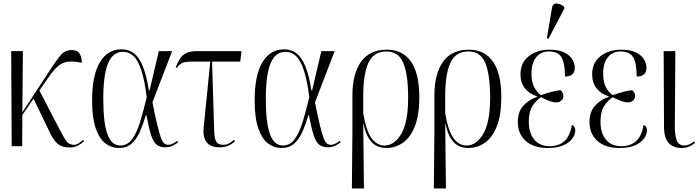

<svg xmlns="http://www.w3.org/2000/svg" viewBox="-20 -824 3942 1082"><path d="M46 0 43 -536H109L106 -191L255 -419Q295 -481 320.5 -511.5Q346 -542 382 -542Q417 -542 429 -521.5Q441 -501 441 -470Q394 -480 363.5 -476.5Q333 -473 307.5 -451.5Q282 -430 252 -386L202 -314L322 -83Q343 -42 357.5 -25Q372 -8 397 -8Q411 -8 423.5 -16.5Q436 -25 448 -36L454 -28Q440 -15 420 -4Q400 7 372 7Q331 7 307.5 -11.5Q284 -30 263 -73L169 -268L106 -176L105 0Z M650 10Q608 10 574 -16Q540 -42 519.5 -101Q499 -160 499 -259Q499 -399 542.5 -472.5Q586 -546 665 -546Q704 -546 733.5 -524.5Q763 -503 784 -452.5Q805 -402 819 -315H823L875 -536H950L839 -247Q855 -167 866.5 -119.5Q878 -72 887 -48Q896 -24 905.5 -16Q915 -8 928 -8Q941 -8 955.5 -15.5Q970 -23 979 -30L984 -22Q971 -12 953.5 -3Q936 6 911 6Q882 6 863.5 -8Q845 -22 832 -61Q819 -100 805 -175H802Q787 -124 768.5 -82Q750 -40 722 -15Q694 10 650 10ZM658 -4Q698 -4 724 -39Q750 -74 769 -135.5Q788 -197 807 -276Q795 -371 776.5 -427.5Q758 -484 732.5 -508Q707 -532 673 -532Q616 -532 589 -467.5Q562 -403 562 -267Q562 -131 585.5 -67.5Q609 -4 658 -4Z M1218 6Q1164 6 1143 -24.5Q1122 -55 1128 -108L1165 -477H1074Q1044 -477 1026.5 -474.5Q1009 -472 998 -464Q987 -456 976 -441L970 -444Q982 -474 995 -494.5Q1008 -515 1031 -525.5Q1054 -536 1094 -536H1341L1334 -477H1175L1187 -87Q1188 -44 1198.5 -26Q1209 -8 1238 -8Q1256 -8 1271.5 -16.5Q1287 -25 1298 -36L1304 -28Q1283 -9 1264 -1.5Q1245 6 1218 6Z M1566 10Q1524 10 1490 -16Q1456 -42 1435.5 -101Q1415 -160 1415 -259Q1415 -399 1458.5 -472.5Q1502 -546 1581 -546Q1620 -546 1649.5 -524.5Q1679 -503 1700 -452.5Q1721 -402 1735 -315H1739L1791 -536H1866L1755 -247Q1771 -167 1782.5 -119.5Q1794 -72 1803 -48Q1812 -24 1821.5 -16Q1831 -8 1844 -8Q1857 -8 1871.5 -15.5Q1886 -23 1895 -30L1900 -22Q1887 -12 1869.5 -3Q1852 6 1827 6Q1798 6 1779.5 -8Q1761 -22 1748 -61Q1735 -100 1721 -175H1718Q1703 -124 1684.5 -82Q1666 -40 1638 -15Q1610 10 1566 10ZM1574 -4Q1614 -4 1640 -39Q1666 -74 1685 -135.5Q1704 -197 1723 -276Q1711 -371 1692.5 -427.5Q1674 -484 1648.5 -508Q1623 -532 1589 -532Q1532 -532 1505 -467.5Q1478 -403 1478 -267Q1478 -131 1501.5 -67.5Q1525 -4 1574 -4Z M1963 238 1966 -83V-285Q1966 -408 2014.5 -476Q2063 -544 2160 -544Q2249 -544 2296 -477Q2343 -410 2343 -277Q2343 -176 2318 -112.5Q2293 -49 2250.5 -19.5Q2208 10 2155 10Q2128 10 2103.5 -1.5Q2079 -13 2059.5 -42.5Q2040 -72 2029 -125H2027L2031 238ZM2147 -4Q2202 -4 2241 -69Q2280 -134 2280 -274Q2280 -404 2253 -469Q2226 -534 2157 -534Q2086 -534 2056.5 -470.5Q2027 -407 2027 -284V-184Q2044 -86 2074 -45Q2104 -4 2147 -4Z M2425 238 2428 -83V-285Q2428 -408 2476.5 -476Q2525 -544 2622 -544Q2711 -544 2758 -477Q2805 -410 2805 -277Q2805 -176 2780 -112.5Q2755 -49 2712.5 -19.5Q2670 10 2617 10Q2590 10 2565.5 -1.5Q2541 -13 2521.5 -42.5Q2502 -72 2491 -125H2489L2493 238ZM2609 -4Q2664 -4 2703 -69Q2742 -134 2742 -274Q2742 -404 2715 -469Q2688 -534 2619 -534Q2548 -534 2518.5 -470.5Q2489 -407 2489 -284V-184Q2506 -86 2536 -45Q2566 -4 2609 -4Z M3067 10Q2986 10 2942 -30.5Q2898 -71 2898 -136Q2898 -193 2928.5 -227.5Q2959 -262 3007 -278V-281Q2964 -294 2938.5 -325.5Q2913 -357 2913 -405Q2913 -471 2960 -507.5Q3007 -544 3077 -544Q3127 -544 3158.5 -529Q3190 -514 3204.5 -490.5Q3219 -467 3219 -442Q3219 -419 3206.5 -406Q3194 -393 3164 -393Q3164 -466 3145 -500Q3126 -534 3073 -534Q3028 -534 3001.5 -501.5Q2975 -469 2975 -408Q2975 -358 2993 -328Q3011 -298 3029 -288Q3098 -312 3138 -316Q3145 -311 3150 -303Q3155 -295 3155 -283Q3155 -268 3143.5 -257.5Q3132 -247 3115 -247Q3098 -247 3078.5 -254Q3059 -261 3029 -276Q3003 -260 2981.5 -227.5Q2960 -195 2960 -139Q2960 -74 2991 -37Q3022 0 3078 0Q3128 0 3160 -28Q3192 -56 3203 -120Q3222 -113 3222 -89Q3222 -67 3206 -44Q3190 -21 3155.5 -5.5Q3121 10 3067 10ZM3071 -606 3062 -609 3090 -776Q3094 -805 3116.5 -804Q3139 -803 3160 -785V-775Z M3471 10Q3390 10 3346 -30.5Q3302 -71 3302 -136Q3302 -193 3332.5 -227.5Q3363 -262 3411 -278V-281Q3368 -294 3342.5 -325.5Q3317 -357 3317 -405Q3317 -471 3364 -507.5Q3411 -544 3481 -544Q3531 -544 3562.5 -529Q3594 -514 3608.5 -490.5Q3623 -467 3623 -442Q3623 -419 3610.5 -406Q3598 -393 3568 -393Q3568 -466 3549 -500Q3530 -534 3477 -534Q3432 -534 3405.5 -501.5Q3379 -469 3379 -408Q3379 -358 3397 -328Q3415 -298 3433 -288Q3502 -312 3542 -316Q3549 -311 3554 -303Q3559 -295 3559 -283Q3559 -268 3547.5 -257.5Q3536 -247 3519 -247Q3502 -247 3482.5 -254Q3463 -261 3433 -276Q3407 -260 3385.5 -227.5Q3364 -195 3364 -139Q3364 -74 3395 -37Q3426 0 3482 0Q3532 0 3564 -28Q3596 -56 3607 -120Q3626 -113 3626 -89Q3626 -67 3610 -44Q3594 -21 3559.5 -5.5Q3525 10 3471 10Z M3822 10Q3774 10 3748 -18.5Q3722 -47 3722 -112L3720 -536H3786L3783 -110Q3783 -64 3793.5 -34Q3804 -4 3838 -4Q3852 -4 3865 -10.5Q3878 -17 3892 -27L3897 -19Q3883 -7 3864 1.5Q3845 10 3822 10Z"/></svg>

Font: Noto Serif Display Condensed Light
Style: Regular
Weight: 300
Width: 3
Designer: Monotype Design Team
Foundry: Monotype Imaging Inc.
Version: Version 2.009